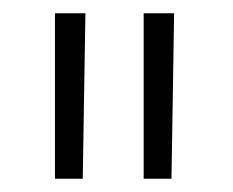

<svg xmlns="http://www.w3.org/2000/svg" viewBox="-20 -744 352 290"><path d="M109 -724Q108 -661 107 -599Q106 -537 105 -474H63V-724ZM243 -724Q242 -661 241 -599Q240 -537 239 -474H197V-724Z"/></svg>

Font: Josefin Sans Thin Light
Style: Regular
Weight: 300
Version: Version 2.000